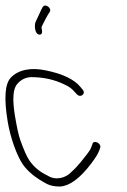

<svg xmlns="http://www.w3.org/2000/svg" viewBox="-32 -708 465 702"><path d="M114.4 -581.5C122.1 -582.3 123.8 -590.8 119.7 -607C119.5 -608.3 120.6 -611.3 123 -616C128.2 -626 141.9 -653.7 149.5 -664C159.5 -677.6 132.9 -697.7 124 -682L119.1 -673C112 -658 106.6 -645 98.8 -629.5C92.1 -616.3 95 -579.5 114.4 -581.5ZM269.6 -381 262.1 -390C239.2 -418.6 194.2 -438.8 135.6 -450.6C81.3 -462.4 34 -453.2 6.6 -423C-14.3 -400 -17.7 -346.7 -3.8 -263.1C6.1 -203.6 29.8 -138.8 51.1 -107.5C69.1 -81.1 98.6 -57.1 139.5 -35.5C151.5 -29.2 167.3 -26 187.7 -26C222.1 -28 259.6 -55.3 300 -108.1C315.9 -128.8 325.9 -144.8 330.1 -156L334.2 -167C340.3 -185 308.8 -198.2 305.9 -181L301.7 -170C299.5 -163.3 295.4 -156.2 289.3 -148.5C270.9 -125.2 254.4 -101.7 228.3 -78.7C210 -58.2 171.9 -46.3 142 -66C114.1 -78.9 91.8 -97.4 75.3 -121.5C66.4 -134.4 55.5 -158.9 42.5 -195C36.3 -212.3 29.8 -241.7 22.9 -283C12.6 -344.9 15.4 -384.2 31.2 -401C43.9 -416.2 60.2 -424.6 80.1 -426C127.4 -426 166 -417.2 202.7 -399.6C219.5 -392.1 231.9 -383.2 239.9 -373L248.4 -364C261.8 -348 284.3 -365 269.6 -381Z"/></svg>

Font: MewTooHand
Style: CondLta
Weight: 400
Designer: Mew Too, Robert Jablonski
Version: Version 0.77